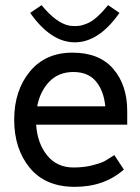

<svg xmlns="http://www.w3.org/2000/svg" viewBox="-20 -714 543 744"><path d="M473 -284V-231H120Q125 -158 163 -111.5Q201 -65 265 -65Q307 -65 340.5 -74Q374 -83 387 -90.5Q400 -98 423 -113L460 -57Q384 10 270 10Q156 10 95.5 -63.5Q35 -137 35 -250Q35 -363 95.5 -436.5Q156 -510 260.5 -510Q365 -510 419 -447Q473 -384 473 -284ZM124 -302H388Q382 -363 351.5 -399Q321 -435 264.5 -435Q208 -435 172 -398.5Q136 -362 124 -302ZM97 -664 141 -694Q198 -625 247 -615Q257 -613 270 -613Q283 -613 293 -615Q303 -617 320 -624Q353 -638 399 -694L443 -664Q363 -550 270 -550Q177 -550 97 -664Z"/></svg>

Font: Cherry Swash
Style: Regular
Weight: 400
Designer: Kasatkina Nataliya
Foundry: Nataliya Kasatkina
Version: Version 1.001